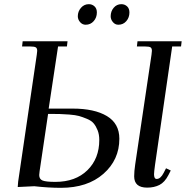

<svg xmlns="http://www.w3.org/2000/svg" viewBox="-20 -902 900 930"><path d="M65.9 3.9 67.9 -22 158.2 -637.2Q160.2 -650.9 160.2 -655.8Q160.2 -668.5 153.3 -672.6Q146.5 -676.8 127.9 -676.8H86.9L89.8 -702.1H307.1L304.2 -676.8H261.2L215.8 -376H332Q437.5 -376 497.8 -339.8Q558.1 -303.7 558.1 -230Q558.1 -127.9 481 -60.1Q403.8 7.8 274.9 7.8Q214.8 7.8 146 0ZM169.9 -54.2Q169.9 -34.2 186.3 -27.6Q202.6 -21 248 -21Q345.7 -21 403.3 -77.4Q460.9 -133.8 460.9 -224.1Q460.9 -250.5 452.9 -270.8Q444.8 -291 433.8 -304.2Q422.9 -317.4 401.1 -326.4Q379.4 -335.4 362.8 -340.1Q346.2 -344.7 315.2 -347.2Q284.2 -349.6 266.1 -349.9Q248 -350.1 212.9 -350.1L171.9 -73.2Q169.9 -59.6 169.9 -54.2ZM356.9 -823.2Q356.9 -846.7 372.3 -864.3Q387.7 -881.8 410.2 -881.8Q426.3 -881.8 437.7 -871.3Q449.2 -860.8 449.2 -841.8Q449.2 -816.9 433.8 -799.6Q418.5 -782.2 395 -782.2Q378.9 -782.2 367.9 -794.9Q356.9 -807.6 356.9 -823.2ZM516.1 -823.2Q516.1 -847.2 530.8 -864.5Q545.4 -881.8 567.9 -881.8Q584 -881.8 595.5 -871.3Q606.9 -860.8 606.9 -841.8Q606.9 -816.9 591.8 -799.6Q576.7 -782.2 553.2 -782.2Q537.6 -782.2 526.9 -794.9Q516.1 -807.6 516.1 -823.2ZM629.9 -47.9Q629.9 -71.8 634.8 -105L713.9 -637.2Q715.8 -650.9 715.8 -655.8Q715.8 -668.5 709.2 -672.6Q702.6 -676.8 684.1 -676.8H643.1L646 -702.1H859.9L856.9 -676.8H814L731 -104Q726.1 -68.8 726.1 -58.1Q726.1 -35.2 738.8 -35.2Q757.8 -35.2 772.9 -64.9L784.2 -86.9L807.1 -76.2L795.9 -54.2Q777.8 -19 752.2 -6.1Q726.6 6.8 692.9 6.8Q629.9 6.8 629.9 -47.9Z"/></svg>

Font: Dihjauti S
Style: Bold Italic
Weight: 700
Italic angle: -9°
Designer: T. Christopher White
Version: Version 3.0.0